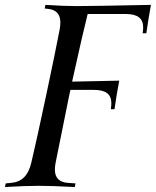

<svg xmlns="http://www.w3.org/2000/svg" viewBox="-20 -752 627 772"><path d="M270 -423.8 459.5 -427.7Q450.2 -381.3 440.4 -313H425.8L427.2 -326.7Q427.7 -330.6 427.7 -337.4Q427.7 -364.3 410.6 -377.4Q393.6 -390.6 356.9 -390.6H263.2L257.8 -366.2Q252 -340.3 204.1 -100.1Q200.7 -84.5 200.7 -69.8Q200.7 -20 253.9 -16.6L283.7 -14.6L280.8 0Q188 -4.9 135.3 -4.9Q82.5 -4.9 0 0L2.9 -14.6L24.4 -16.6Q57.1 -19.5 77.1 -39.6Q97.2 -59.6 106.4 -100.1Q125.5 -180.2 164.6 -364Q203.6 -547.9 219.7 -632.3Q222.7 -648.4 222.7 -661.6Q222.7 -711.4 172.9 -716.3L159.7 -717.8L162.6 -732.4Q236.3 -727.5 288.6 -727.5Q349.1 -727.5 586.9 -732.4Q576.2 -674.3 568.4 -618.2H553.7L555.2 -631.8Q555.7 -635.3 555.7 -642.1Q555.7 -669.4 538.3 -682.6Q521 -695.8 484.4 -695.8H332.5Q314 -623.5 270 -423.8Z"/></svg>

Font: Flanker
Style: Italic
Weight: 400
Italic angle: -12°
Designer: Flanker
Version: Version 2.027